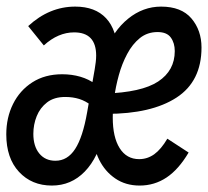

<svg xmlns="http://www.w3.org/2000/svg" viewBox="-22 -560 646 596"><path d="M139 16Q76.5 16 37 -26.5Q-2.5 -69 -2.5 -143Q-2.5 -195 18.5 -237.2Q39.5 -279.5 78.5 -304.5Q117.5 -329.5 171 -329.5Q201 -329.5 227.5 -321.8Q254 -314 274 -299L262.5 -232Q244 -246.5 224 -252.8Q204 -259 180.5 -259Q146 -259 124.2 -242.2Q102.5 -225.5 92 -199.5Q81.5 -173.5 81.5 -144.5Q81.5 -106 100 -83.5Q118.5 -61 150 -61Q187.5 -61 211.2 -97.5Q235 -134 248.5 -211.5L272 -345Q274 -356.5 275.2 -367.2Q276.5 -378 276.5 -387.5Q276.5 -459.5 208 -459.5Q183.5 -459.5 160 -449.5Q136.5 -439.5 114 -419L65.5 -479Q131 -539.5 211.5 -539.5Q273.5 -539.5 307.2 -503.5Q341 -467.5 343 -397.5H304Q329 -464 375.5 -501.8Q422 -539.5 478 -539.5Q541 -539.5 572.2 -502.8Q603.5 -466 603.5 -412.5Q603.5 -307.5 525.8 -257Q448 -206.5 308.5 -206.5L302 -269.5Q417.5 -273 469 -307Q520.5 -341 520.5 -401.5Q520.5 -426.5 508.2 -443.5Q496 -460.5 467 -460.5Q435.5 -460.5 412.2 -441.8Q389 -423 372.8 -392.5Q356.5 -362 346.8 -326.5Q337 -291 332.5 -256.5Q328 -222 328 -195.5Q328 -134 349.5 -100Q371 -66 410 -66Q435.5 -66 456.8 -81.2Q478 -96.5 497.5 -129.5L563.5 -86.5Q532.5 -34 495 -9Q457.5 16 411.5 16Q368 16 335.8 -6Q303.5 -28 285.5 -64.8Q267.5 -101.5 267.5 -145.5L302 -153.5Q283.5 -71 241.2 -27.5Q199 16 139 16Z"/></svg>

Font: Google Sans Code
Style: Italic
Weight: 400
Italic angle: -10°
Monospace: yes
Designer: Google Sans Code Authors
Foundry: Google LLC
Version: Version 6.000